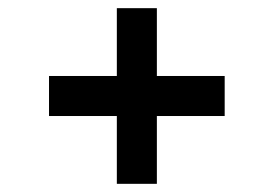

<svg xmlns="http://www.w3.org/2000/svg" viewBox="-20 -515 670 470"><path d="M100 -231H266V-65H364V-231H530V-329H364V-495H266V-329H100Z"/></svg>

Font: Grotesk 02 Mince
Style: Bold
Weight: 400
Designer: Frank Adebiaye, contributions by Jérémy Landes, Ariel Martín Pérez
Foundry: Velvetyne Type Foundry
Version: Version 3.000;Glyphs 3.1.2 (3150)